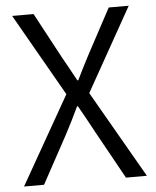

<svg xmlns="http://www.w3.org/2000/svg" viewBox="-52 -777 668 822"><g transform="rotate(-5 281.5 -366.0)"><path d="M18 0H104L215 -204C234 -240 253 -277 274 -322H278C303 -277 324 -240 343 -204L456 0H546L331 -374L532 -732H446L342 -538C324 -505 310 -475 289 -433H285C262 -475 246 -505 227 -538L123 -732H31L233 -378Z"/></g></svg>

Font: ChiuKong Gothic MN Normal
Style: Regular
Weight: 350
Designer: Ryoko NISHIZUKA 西塚涼子 (kana, bopomofo & ideographs); Paul D. Hunt (Latin, Greek & Cyrillic); Sandoll Communications 산돌커뮤니
Foundry: Adobe
Version: Version 1.300